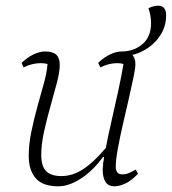

<svg xmlns="http://www.w3.org/2000/svg" viewBox="-20 -643 604 675"><path d="M185 12Q130 12 105.5 -16.5Q81 -45 81 -95Q81 -135 90 -179Q99 -223 111 -266.5Q123 -310 134 -349Q145 -388 147 -418Q137 -421 124 -421Q92 -421 63 -406L56 -422Q77 -442 98.5 -452Q120 -462 138 -462Q166 -462 178 -450.5Q190 -439 190 -415Q190 -390 180 -352Q170 -314 157.5 -270Q145 -226 135 -181Q125 -136 125 -98Q125 -59 142 -41.5Q159 -24 196 -24Q235 -24 272 -48Q309 -72 352 -123Q360 -165 372 -217.5Q384 -270 395.5 -322.5Q407 -375 414 -418Q405 -421 392 -421Q362 -421 333 -406L325 -422Q346 -442 367.5 -452Q389 -462 407 -462Q434 -462 445 -450.5Q456 -439 456 -417Q456 -403 449 -369.5Q442 -336 432 -292.5Q422 -249 411.5 -203.5Q401 -158 394 -119Q387 -80 387 -57Q387 -30 410 -30Q422 -30 433 -34.5Q444 -39 457 -47L465 -32Q440 -6 419 3Q398 12 382 12Q341 12 341 -48Q341 -62 346 -91H342Q308 -44 265.5 -16Q223 12 185 12ZM404 -445 407 -462Q450 -462 480.5 -487.5Q511 -513 511 -562Q511 -588 502 -614Q519 -623 537 -623Q564 -623 564 -588Q564 -549 542 -516.5Q520 -484 483.5 -464.5Q447 -445 404 -445Z"/></svg>

Font: Petrona ExtraLight
Style: Italic
Weight: 200
Italic angle: -9°
Designer: Ringo R. Seeber
Foundry: Ringo R. Seeber
Version: Version 2.001; ttfautohint (v1.8.3)